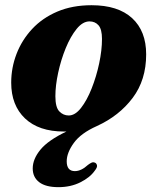

<svg xmlns="http://www.w3.org/2000/svg" viewBox="-20 -504 616 754"><path d="M339.5 -483.5Q443.5 -483.5 498.8 -432.8Q554 -382 554 -290.5Q554 -190 501 -119.5Q448 -49 360.5 -9Q297.5 19 269.8 57.5Q242 96 242 129.5Q242 168 274 168Q299 168 325.5 143.5Q333.5 137.5 339.5 134.8Q345.5 132 352 134.5Q358.5 136.5 360.8 144.8Q363 153 352 166.5Q333.5 193 295.5 212Q257.5 231 209.5 231Q159.5 231 134 211.5Q108.5 192 108.5 157.5Q108.5 120.5 139 83.5Q169.5 46.5 241 12.5Q237.5 12.5 231 12.5Q132.5 12.5 78.2 -39Q24 -90.5 24 -179.5Q24 -238 45 -292.5Q66 -347 106.2 -390.2Q146.5 -433.5 205.2 -458.5Q264 -483.5 339.5 -483.5ZM250 -50.5Q275 -50.5 298.2 -80.2Q321.5 -110 340 -156.8Q358.5 -203.5 369.5 -255.2Q380.5 -307 380.5 -351Q380.5 -389 367 -404.5Q353.5 -420 331.5 -420Q305 -420 281 -390.5Q257 -361 238.2 -315.2Q219.5 -269.5 208.5 -218.8Q197.5 -168 197.5 -126Q197.5 -82.5 213 -66.5Q228.5 -50.5 250 -50.5Z"/></svg>

Font: Fraunces 9pt
Style: Bold Italic
Weight: 700
Italic angle: -16°
Version: Version 1.000;[b76b70a41]